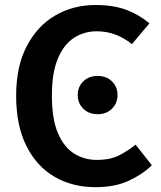

<svg xmlns="http://www.w3.org/2000/svg" viewBox="-20 -745 655 780"><path d="M367.2 -724.6Q441 -724.6 492.3 -705.4Q543.6 -686.2 587.2 -650.3L515.9 -565.6Q485.1 -590.8 449.2 -604.4Q413.3 -617.9 372.3 -617.9Q322.6 -617.9 281.3 -591.8Q240 -565.6 215.4 -507.9Q190.8 -450.3 190.8 -355.9Q190.8 -263.1 214.6 -205.9Q238.5 -148.7 279.7 -122.1Q321 -95.4 373.3 -95.4Q428.7 -95.4 465.4 -114.6Q502.1 -133.8 530.8 -157.4L596.9 -73.8Q559.5 -36.9 503.3 -10.8Q447.2 15.4 367.2 15.4Q274.4 15.4 201.5 -26.9Q128.7 -69.2 87.2 -152.1Q45.6 -234.9 45.6 -355.9Q45.6 -474.9 88.5 -557.2Q131.3 -639.5 204.4 -682.1Q277.4 -724.6 367.2 -724.6ZM376.6 -436.5Q412.6 -436.5 435.1 -414.3Q457.5 -392.1 457.5 -359.1Q457.5 -326 435.1 -303.5Q412.6 -281.1 376.6 -281.1Q340.6 -281.1 318.1 -303.5Q295.7 -326 295.7 -359.1Q295.7 -392.1 318.1 -414.3Q340.6 -436.5 376.6 -436.5Z"/></svg>

Font: Fira Code SemiBold
Style: Regular
Weight: 600
Designer: Carrois Corporate, Edenspiekermann AG, Nikita Prokopov
Foundry: Carrois Corporate, Edenspiekermann AG, Nikita Prokopov
Version: Version 6.002